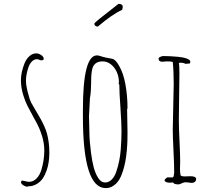

<svg xmlns="http://www.w3.org/2000/svg" viewBox="-20 -947 1104 986"><path d="M119.6 12.2 124.5 9.8Q148.9 9.8 168.5 -2Q187 -12.7 199 -30Q210.9 -47.4 219.7 -72.3Q233.4 -111.8 233.4 -162.1Q233.4 -192.9 230 -216.8Q226.1 -243.2 221.2 -261.2Q216.3 -279.3 206.5 -300.8Q197.3 -320.8 188 -337.4Q178.7 -354 165 -377L157.2 -390.1L139.6 -420.9L132.3 -439L127.4 -456.5Q122.1 -472.2 121.6 -476.6L118.2 -493.2Q113.3 -512.7 113.3 -532.2Q113.3 -563 125.5 -599.6Q131.8 -619.1 143.6 -631.1Q155.3 -643.1 170.4 -643.1Q174.8 -643.1 181.2 -640.1Q188 -637.2 191.4 -637.2Q204.6 -637.2 204.6 -645Q204.6 -655.3 191.7 -664.1Q178.7 -672.9 166.5 -672.9Q147 -672.9 130.9 -658.4Q114.7 -644 105.5 -620.6Q96.7 -598.6 92 -576.4Q87.4 -554.2 87.4 -536.1Q87.4 -496.1 100.1 -456.5Q108.9 -427.7 120.6 -404.3Q132.3 -380.9 153.3 -342.8L165 -321.8Q184.1 -287.1 195.8 -249Q207.5 -210.9 207.5 -173.8Q207.5 -126 192.9 -76.2Q184.6 -47.9 167.7 -30.5Q150.9 -13.2 128.4 -13.2Q121.6 -13.2 109.9 -16.6Q100.1 -19 92.3 -20L87.4 -12.2Q88.9 -2.9 98.4 3.7Q107.9 10.3 119.6 12.2ZM199.2 -640.1H198.2V-641.1Q199.2 -641.1 199.2 -640.1Z M482.4 -810.5Q556.2 -873.5 607.4 -896.5L610.4 -911.6Q610.4 -927.2 588.4 -927.2Q585 -923.8 551.3 -897.9Q513.7 -869.1 491.7 -851.1Q464.4 -829.1 464.4 -825.2Q464.4 -818.4 469.5 -814.5Q474.6 -810.5 482.4 -810.5ZM562.5 6.8Q579.6 -4.4 591.1 -22.7Q602.5 -41 611.3 -68.4Q619.1 -93.8 623.8 -118.4Q628.4 -143.1 631.3 -175.3Q633.8 -202.6 634.3 -224.4Q634.8 -246.1 634.8 -267.1L633.8 -326.7L632.8 -386.2L634.8 -391.1Q634.8 -454.6 624.3 -512.7Q613.8 -570.8 592.8 -606.9Q574.2 -642.1 554.7 -645.5Q552.7 -646 532.7 -649.4Q512.7 -652.8 491.7 -660.2Q482.9 -662.6 478 -662.6Q405.8 -662.6 405.8 -383.8V-349.1Q405.8 19 522.9 19Q545.4 19 562.5 6.8ZM438 -310.5 437 -350.1Q437 -361.8 439.5 -397Q441.9 -432.1 441.9 -443.8Q445.3 -459.5 446.5 -481.7Q447.8 -503.9 448 -522Q448.2 -540 448.2 -544.9Q448.7 -566.4 452.6 -587.9Q460.9 -631.8 506.8 -631.8Q529.8 -631.8 549.1 -616.9Q568.4 -602.1 579.6 -577.4Q590.8 -552.7 590.8 -523.9L588.9 -519L592.8 -511.2Q592.8 -471.7 598.6 -393.1Q604 -311 604 -274.9Q604 -230.5 600.1 -179.2Q595.7 -120.1 577.1 -65.4Q568.4 -39.1 553.2 -24.4Q538.1 -9.8 519 -9.8Q499 -9.8 483.9 -33.7Q469.7 -56.2 461.4 -87.2Q453.1 -118.2 447.3 -162.6Q439 -227.1 439 -271Z M896.5 0Q902.8 0 913.6 -5.9Q925.3 -11.2 932.1 -11.2Q938 -11.2 948.7 -9.8Q958.5 -7.8 965.3 -7.8Q974.6 -7.8 981 -13.4Q987.3 -19 987.3 -27.8Q987.3 -42 957.5 -42Q949.2 -42 942.9 -41.5Q936.5 -41 928.2 -41Q906.2 -41 906.2 -50.8L907.2 -53.2Q904.3 -57.6 904.3 -81.1Q904.3 -91.8 904.8 -99.1L905.3 -111.8Q905.3 -153.3 901.9 -221.7Q898.4 -289.6 898.4 -331.1Q898.4 -370.6 899.9 -450.2Q901.4 -529.3 901.4 -568.8Q901.4 -613.3 898.4 -622.1L903.3 -625Q924.3 -625 932.1 -619.1L955.1 -621.1Q957.5 -627 957.5 -628.9Q957.5 -639.6 939.9 -646Q919.9 -653.3 894 -655.3Q851.1 -659.2 818.4 -659.2Q812 -659.2 803.2 -655Q794.4 -650.9 794.4 -647Q794.4 -629.9 813.5 -629.9L825.7 -630.9L837.4 -631.8Q857.9 -631.8 867.2 -628.9Q872.1 -583.5 872.1 -513.2Q872.1 -483.4 869.6 -397Q867.2 -310.1 867.2 -279.8Q867.2 -247.6 871.1 -170.4Q874.5 -102.5 874.5 -61Q874.5 -57.6 873 -49.3Q871.1 -42 871.1 -40L867.2 -36.1H838.4L832.5 -30.8Q828.1 -27.8 826.7 -25.4Q825.2 -22.9 825.2 -19Q831.1 -8.8 852.5 -8.8Q856.9 -8.8 860.8 -9.3Q864.3 -9.8 869.1 -9.8Q873 0 896.5 0Z"/></svg>

Font: Amatica SC
Style: Regular
Weight: 400
Designer: Vernon Adams, Ben Nathan
Foundry: newtypography
Version: Version 2.001